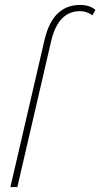

<svg xmlns="http://www.w3.org/2000/svg" viewBox="-20 -755 405 775"><path d="M22 0 160 -595Q193 -735 303 -735Q343 -735 365 -715L353 -693Q330 -710 303 -710Q214 -710 186 -587L50 0Z"/></svg>

Font: Elaine Sans ExtraLight
Style: Italic
Weight: 275
Italic angle: -13°
Designer: Wei Huang
Foundry: Wei Huang
Version: Version 2.001;December 24, 2019;FontCreator 12.0.0.2547 64-b